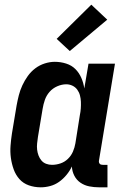

<svg xmlns="http://www.w3.org/2000/svg" viewBox="-20 -792 540 820"><path d="M439 8H403Q382 8 361.5 4Q341 0 324 -11.5Q307 -23 297.5 -41.5Q288 -60 287 -81Q278 -62 264 -45Q250 -28 232.5 -15.5Q215 -3 194.5 2.5Q174 8 154 8Q127 8 103 -0.5Q79 -9 63 -27Q47 -45 38.5 -68.5Q30 -92 26.5 -117.5Q23 -143 25 -169.5Q27 -196 31 -222L51 -342Q55 -364 60.5 -385.5Q66 -407 75.5 -427.5Q85 -448 98.5 -467Q112 -486 130.5 -500Q149 -514 171 -521Q193 -528 214 -528Q239 -528 262.5 -520.5Q286 -513 302 -497Q318 -481 327.5 -459Q337 -437 340 -414L358 -520H471L403 -108Q402 -104 402.5 -100Q403 -96 405.5 -93Q408 -90 411.5 -89Q415 -88 419 -88H439ZM202 -88Q220 -88 238 -94Q256 -100 270 -113.5Q284 -127 291.5 -144.5Q299 -162 302 -180L321 -300Q324 -314 325 -328.5Q326 -343 325.5 -357Q325 -371 321.5 -384.5Q318 -398 310 -409Q302 -420 289.5 -426Q277 -432 263 -432Q244 -432 224.5 -423.5Q205 -415 191.5 -399.5Q178 -384 171.5 -365Q165 -346 162 -327L142 -207Q140 -193 138.5 -179.5Q137 -166 138.5 -153Q140 -140 144.5 -128Q149 -116 157 -106.5Q165 -97 177 -92.5Q189 -88 202 -88ZM278 -574 222 -626 370 -772 438 -708Z"/></svg>

Font: Iosevka
Style: Bold Italic
Weight: 700
Italic angle: -9°
Monospace: yes
Designer: Belleve Invis
Foundry: Belleve Invis
Version: Version 32.5.0; ttfautohint (v1.8.4)